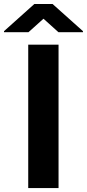

<svg xmlns="http://www.w3.org/2000/svg" viewBox="-80 -954 441 974"><path d="M217 -727.3V0H63.2V-727.3ZM64.6 -790.8 140.6 -859 216.3 -790.8H340.9V-795.8L186.8 -933.6H94.1L-59.7 -795.8V-790.8Z"/></svg>

Font: Inter UI
Style: Bold
Weight: 700
Designer: Rasmus Andersson
Foundry: rsms
Version: 3.2;8d6f07862